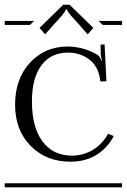

<svg xmlns="http://www.w3.org/2000/svg" viewBox="-29 -797 539 817"><path d="M-8.8 -17.1H490.2V0H-8.8ZM455.1 -217.8Q426.3 -164.6 379.4 -136.7Q332.5 -108.9 271 -108.9Q168 -108.9 101.6 -176Q35.2 -243.2 35.2 -351.1Q35.2 -461.4 98.6 -530.3Q162.1 -599.1 259.8 -599.1Q291.5 -599.1 326.2 -589.4Q360.8 -579.6 388.2 -562Q397 -555.7 401.9 -539.1L404.8 -540Q399.9 -557.1 399.9 -564.9L398.9 -606.9L416 -607.9L423.8 -451.2L398.9 -450.2L397.9 -452.1Q391.1 -512.7 352.1 -543Q313 -573.2 259.8 -573.2Q188 -573.2 147.5 -519.3Q106.9 -465.3 106.9 -365.2Q106.9 -254.9 152.1 -194.8Q197.3 -134.8 276.9 -134.8Q325.7 -134.8 366 -159.2Q406.2 -183.6 431.2 -228ZM390.1 -708H490.2V-690.9H408.2ZM-8.8 -708H116.2L98.1 -690.9H-8.8ZM267.1 -776.9 368.2 -678.2 344.2 -650.9 307.1 -692.9Q299.8 -701.2 288.6 -713.4Q277.3 -725.6 272 -731.7Q266.6 -737.8 261.7 -744.9Q256.8 -752 255.9 -756.8H251Q250 -752 245.1 -744.6Q240.2 -737.3 235.1 -731.4Q230 -725.6 218.5 -713.1Q207 -700.7 200.2 -692.9L163.1 -650.9L139.2 -678.2L240.2 -776.9Z"/></svg>

Font: FoglihtenFr01
Style: Regular
Weight: 500
Version: Version 0.68